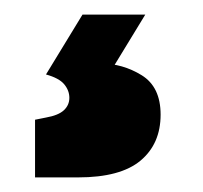

<svg xmlns="http://www.w3.org/2000/svg" viewBox="-20 -40 278 263"><path d="M28 203V124L43 121Q60 118 67.5 111Q75 104 75 94Q75 84 68 75.5Q61 67 43 62L118 47Q148 47 174 63Q200 79 200 117Q200 157 172.5 180Q145 203 87 203ZM43 62 93 -20H179L129 62Z"/></svg>

Font: Exo Thin Black
Style: Regular
Weight: 900
Version: Version 2.000